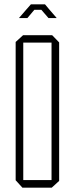

<svg xmlns="http://www.w3.org/2000/svg" viewBox="-20 -863 343 883"><path d="M83 0 52 -34V-670L86 -701H220L252 -668V-31L218 0ZM87 -667V-35H217V-667ZM100 -818 122 -843H187L208 -818L240 -781V-780H203L170 -818H138L106 -780H68V-781Z"/></svg>

Font: Foldit Thin ExtraLight
Style: Regular
Weight: 250
Version: Version 1.003